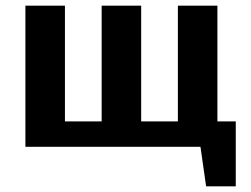

<svg xmlns="http://www.w3.org/2000/svg" viewBox="-20 -520 890 680"><path d="M690 0 710 140H815V-90H750V-500H610V-90H480V-500H340V-90H210V-500H70V0Z"/></svg>

Font: Scada
Style: Bold
Weight: 700
Designer: Jovanny Lemonad
Foundry: Jovanny Lemonad
Version: Version 3.005